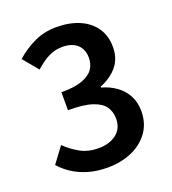

<svg xmlns="http://www.w3.org/2000/svg" viewBox="-123 -741 759 847"><g transform="rotate(-20 256.5 -318.0)"><path d="M240 12Q189 12 148.5 0Q108 -12 77 -32.5Q46 -53 24 -78L79 -152Q108 -123 145 -102.5Q182 -82 230 -82Q282 -82 314.5 -107.5Q347 -133 347 -178Q347 -211 330.5 -235Q314 -259 273.5 -272.5Q233 -286 160 -286V-370Q223 -370 259 -383.5Q295 -397 310.5 -419.5Q326 -442 326 -472Q326 -512 301 -534.5Q276 -557 232 -557Q195 -557 164 -540.5Q133 -524 104 -497L45 -568Q86 -604 133 -626Q180 -648 236 -648Q297 -648 343 -628.5Q389 -609 415.5 -571.5Q442 -534 442 -480Q442 -427 412.5 -391Q383 -355 331 -334V-330Q368 -320 398 -299Q428 -278 445.5 -246Q463 -214 463 -172Q463 -114 432.5 -72.5Q402 -31 351.5 -9.5Q301 12 240 12Z"/></g></svg>

Font: Source Sans 3 SemiBold
Style: Regular
Weight: 600
Designer: Paul D. Hunt
Foundry: Adobe
Version: Version 3.046;hotconv 1.0.118;makeotfexe 2.5.65603